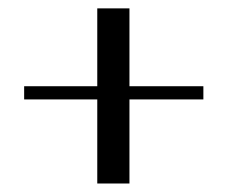

<svg xmlns="http://www.w3.org/2000/svg" viewBox="-20 -595 558 454"><path d="M37.1 -359.9V-391.1H210V-575.2H286.1V-391.1H460.9V-359.9H286.1V-161.1H210V-359.9Z"/></svg>

Font: SimahzazaarabicW05-Light
Style: Regular
Weight: 300
Designer: Ahmed zaza
Foundry: Ahmed zaza
Version: Version 1.001